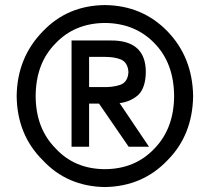

<svg xmlns="http://www.w3.org/2000/svg" viewBox="-20 -737 836 765"><path d="M335 -510.3V-390.1H383.3Q427.2 -388.2 459 -398.9Q489.7 -410.2 491.7 -449.7Q489.7 -486.8 462.9 -499.5Q437 -510.3 398.9 -510.3ZM265.1 -152.3V-575.7H420.4Q561 -577.1 561 -449.7Q560.1 -387.7 531.2 -358.9Q499.5 -331.1 456.5 -326.2L573.7 -152.3H492.7L374.5 -324.2H335V-152.3ZM46.4 -354Q48.3 -507.3 150.4 -611.8Q248.5 -715.3 397.9 -716.8Q547.4 -715.3 647.5 -611.8Q747.1 -508.8 749.5 -354Q747.1 -198.7 647.5 -98.6Q548.3 5.9 397.9 8.3Q247.6 5.9 150.4 -98.6Q48.3 -199.7 46.4 -354ZM122.1 -354Q122.6 -225.6 201.2 -146Q277.3 -63.5 397.9 -63Q519 -63.5 596.2 -146Q672.9 -225.6 673.8 -354Q672.9 -484.9 596.2 -564Q519 -644.5 397.9 -645.5Q277.3 -644.5 201.2 -564Q122.6 -484.9 122.1 -354Z"/></svg>

Font: Alte DIN 1451 Mittelschrift
Style: Regular
Weight: 400
Designer: Peter Wiegel
Foundry: Peter Wiegel
Version: Version 1.002 September 20, 2019